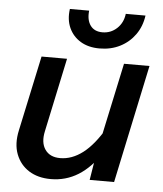

<svg xmlns="http://www.w3.org/2000/svg" viewBox="-55 -832 760 893"><g transform="rotate(5 325.0 -386.0)"><path d="M242 -552 169 -208Q157 -154 179.5 -121.5Q202 -89 250 -89Q305 -89 356 -128Q407 -167 456 -251L449 -133Q401 -60 343 -24Q285 12 215 12Q155 12 113 -14.5Q71 -41 52.5 -89Q34 -137 48 -201L123 -552ZM627 -552 510 0H396L415 -117L508 -552ZM388 -613Q336 -613 299.5 -635Q263 -657 245.5 -695.5Q228 -734 235 -784H325Q320 -741 338.5 -715Q357 -689 395 -689Q434 -689 462.5 -715.5Q491 -742 496 -784H588Q581 -733 553.5 -694.5Q526 -656 483.5 -634.5Q441 -613 388 -613Z"/></g></svg>

Font: Azeret Mono Thin Medium
Style: Italic
Weight: 500
Italic angle: -12°
Version: Version 1.002